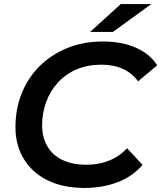

<svg xmlns="http://www.w3.org/2000/svg" viewBox="-20 -914 793 944"><path d="M396 10Q289 10 213 -28Q137 -66 96.5 -133.5Q56 -201 56 -289Q56 -378 86.5 -454.5Q117 -531 174 -588Q231 -645 310 -677.5Q389 -710 487 -710Q578 -710 647 -680Q716 -650 753 -593L659 -514Q630 -554 585 -575Q540 -596 478 -596Q411 -596 357 -573Q303 -550 265 -508.5Q227 -467 207 -412.5Q187 -358 187 -297Q187 -240 212 -196Q237 -152 286 -128Q335 -104 406 -104Q465 -104 515.5 -124Q566 -144 605 -185L681 -103Q630 -45 556.5 -17.5Q483 10 396 10ZM423 -757 574 -894H724L535 -757Z"/></svg>

Font: Montserrat Thin SemiBold
Style: Italic
Weight: 600
Italic angle: -11.3°
Version: Version 9.000